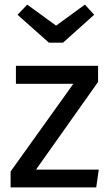

<svg xmlns="http://www.w3.org/2000/svg" viewBox="-20 -812 480 832"><path d="M136 -77H408L397 0H26V-69L298 -449H49V-527H405V-457ZM223 -701 348 -792 388 -748 253 -627H192L56 -748L98 -792Z"/></svg>

Font: Feura Sans
Style: Regular
Weight: 400
Designer: Carrois Corporate & Edenspiekermann
Foundry: Carrois Corporate GbR & Edenspiekermann AG
Version: Version 1.001